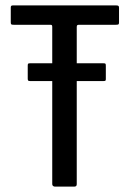

<svg xmlns="http://www.w3.org/2000/svg" viewBox="-20 -693 502 713"><path d="M184 0Q180 0 177 -2.5Q174 -5 174 -9V-593Q174 -598 172.5 -599.5Q171 -601 167 -601H31Q24 -601 22 -602.5Q20 -604 20 -610V-665Q20 -670 22 -671.5Q24 -673 30 -673H410Q418 -673 420 -671Q422 -669 422 -664V-610Q422 -604 420 -602.5Q418 -601 410 -601H274Q269 -601 267 -599.5Q265 -598 265 -593V-9Q265 0 256 0ZM92 -392Q86 -392 84.5 -394Q83 -396 83 -401V-449Q83 -455 84.5 -456.5Q86 -458 92 -458H364Q370 -458 371.5 -456.5Q373 -455 373 -449V-399Q373 -395 371.5 -393.5Q370 -392 364 -392Z"/></svg>

Font: Glory Thin Medium
Style: Regular
Weight: 500
Version: Version 1.011